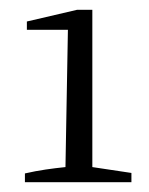

<svg xmlns="http://www.w3.org/2000/svg" viewBox="-20 -749 306 393"><path d="M31 -376V-394Q53 -399 73.5 -402Q94 -405 114 -407L119 -688H35V-705L138 -729H169V-407L249 -395V-376Z"/></svg>

Font: Piazzolla SC Light
Style: Regular
Weight: 300
Designer: Juan Pablo del Peral
Foundry: Huerta Tipografica
Version: Version 1.330